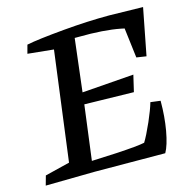

<svg xmlns="http://www.w3.org/2000/svg" viewBox="-94 -702 783 795"><g transform="rotate(-15 298.0 -304.5)"><path d="M519 0Q249.5 -1.5 217.3 -1.5L6.3 1.5L17.6 -39.1L124 -65.4L185.1 -534.2L74.2 -545.4L84 -582Q131.3 -591.8 246.6 -602.1Q350.1 -611.3 441.9 -611.3L586.9 -608.4L547.9 -407.7L505.9 -414.1L490.2 -542.5L476.6 -545.4Q405.8 -559.6 296.4 -558.1H280.3L253.4 -332L475.6 -348.6L459 -277.8L247.6 -282.2L217.3 -47.9L323.2 -52.7Q417.5 -58.1 445.8 -64.5Q461.4 -89.4 484.9 -142.6Q505.4 -189.5 514.2 -220.2L556.6 -214.8V-211.9Q556.6 -147.5 546.4 -88.9Q535.6 -28.8 519 0Z"/></g></svg>

Font: Neuton Cursive
Style: Regular
Weight: 500
Designer: Brian M Zick
Version: Version 1.43